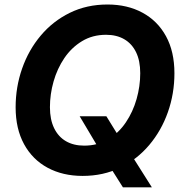

<svg xmlns="http://www.w3.org/2000/svg" viewBox="-20 -758 798 839"><path d="M328.1 -250H444.8L498 -163.6L546.4 -93.3L643.6 60.5H517.1L451.7 -43L417 -100.6ZM341.3 10.7Q254.4 10.7 188.2 -24.9Q122.1 -60.5 85.2 -127.9Q48.3 -195.3 48.3 -289.1Q48.3 -377.9 76.7 -458.7Q105 -539.6 158 -602.5Q210.9 -665.5 284.9 -701.9Q358.9 -738.3 449.7 -738.3Q536.6 -738.3 602.5 -702.6Q668.5 -667 705.3 -599.9Q742.2 -532.7 742.2 -438Q742.2 -348.6 713.6 -267.8Q685.1 -187 632.1 -124.3Q579.1 -61.5 505.4 -25.4Q431.6 10.7 341.3 10.7ZM347.7 -121.6Q407.2 -121.6 453.1 -149.4Q499 -177.2 530 -223.4Q561 -269.5 576.9 -325.4Q592.8 -381.3 592.8 -438Q592.8 -492.7 574.5 -530Q556.2 -567.4 522.7 -586.7Q489.3 -606 443.4 -606Q384.3 -606 338.4 -578.1Q292.5 -550.3 261.2 -504.2Q230 -458 214.1 -402.1Q198.2 -346.2 198.2 -289.6Q198.2 -235.4 216.6 -197.8Q234.9 -160.2 268.3 -140.9Q301.8 -121.6 347.7 -121.6Z"/></svg>

Font: Inter 24pt
Style: Bold Italic
Weight: 700
Italic angle: -9.3988°
Version: Version 4.001;git-66647c0bb